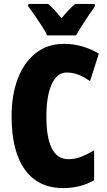

<svg xmlns="http://www.w3.org/2000/svg" viewBox="-20 -947 547 977"><path d="M320 -578Q270 -578 243 -518Q216 -458 216 -354Q216 -137 328 -137Q363 -137 395 -150Q427 -163 459 -182V-30Q391 10 301 10Q174 10 106.5 -84Q39 -178 39 -355Q39 -465 71 -548Q103 -631 163 -677.5Q223 -724 305 -724Q399 -724 483 -674L438 -534Q410 -554 381 -566Q352 -578 320 -578ZM220 -767Q212 -785 194 -813Q176 -841 156.5 -869Q137 -897 124 -913V-927H225Q240 -914 257 -896Q274 -878 293 -854Q333 -903 363 -927H462V-913Q448 -894 430 -867Q412 -840 395 -813.5Q378 -787 367 -767Z"/></svg>

Font: Noto Sans Thai Looped ExtraCondensed Black
Style: Regular
Weight: 900
Width: 2
Designer: Sasikarn Vongin, Ben Mitchell
Foundry: The Fontpad Ltd
Version: Version 1.001; ttfautohint (v1.8.4.7-5d5b)